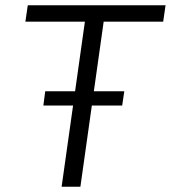

<svg xmlns="http://www.w3.org/2000/svg" viewBox="-20 -706 646 726"><path d="M213 0 301 -624H76L85 -686H606L597 -624H372L284 0ZM144 -307 151 -361H450L442 -307Z"/></svg>

Font: Chivo ExtraLight
Style: Italic
Weight: 250
Italic angle: -8.05°
Designer: Hector Gatti
Foundry: Omnibus-Type
Version: Version 2.002